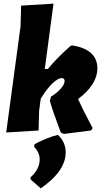

<svg xmlns="http://www.w3.org/2000/svg" viewBox="-20 -724 580 1055"><path d="M382 -474Q515 -450 515 -349Q515 -259 409 -180Q438 -115 489 -20L480 -7L331 12L314 4Q270 -112 254 -170L260 -193Q292 -212 313.5 -236.5Q335 -261 335 -278Q335 -295 319 -295Q300 -295 269.5 -267Q239 -239 204 -182L195 -116L192 -7L14 4L93 -580L96 -693L274 -704L226 -345H243Q291 -404 369 -473ZM298 17Q341 57 341 113Q341 216 204 311L149 263L147 251Q198 206 198 152Q198 114 168 84L169 69Q232 34 298 17Z"/></svg>

Font: Alegreya Sans SC Black
Style: Italic
Weight: 900
Italic angle: -7°
Designer: Juan Pablo del Peral
Foundry: Huerta Tipografica
Version: Version 2.007